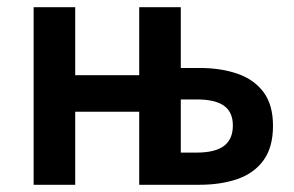

<svg xmlns="http://www.w3.org/2000/svg" viewBox="-20 -511 814 531"><path d="M73 0V-491H188V-303H365V-491H480V-323H532Q591 -323 637 -307Q683 -291 709 -256Q735 -221 735 -163Q735 -104 709 -68Q683 -32 637 -16Q591 0 532 0H365V-202H188V0ZM480 -89H524Q575 -89 599.5 -107.5Q624 -126 624 -164Q624 -201 599.5 -218.5Q575 -236 524 -236H480Z"/></svg>

Font: Source Sans 3 SemiBold
Style: Regular
Weight: 600
Designer: Paul D. Hunt
Foundry: Adobe
Version: Version 3.046;hotconv 1.0.118;makeotfexe 2.5.65603